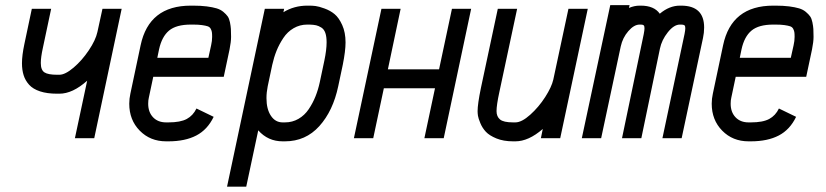

<svg xmlns="http://www.w3.org/2000/svg" viewBox="-20 -534 3191 742"><path d="M200.7 -171.9Q162.1 -171.9 134.8 -180.9Q107.4 -189.9 92.5 -206.5Q77.6 -223.1 71.3 -243.4Q64.9 -263.7 64.9 -289.6Q64.9 -319.8 74.2 -363.8L103 -500H177.7L145.5 -348.1Q137.7 -312.5 137.7 -290.5Q137.7 -263.2 151.9 -254.2Q166 -245.1 200.7 -245.1H209.5Q231.9 -245.1 264.4 -272.7Q296.9 -300.3 323.2 -339.6Q349.6 -378.9 356.4 -410.2L376 -500H450.2L344.2 0H269.5L316.9 -222.2Q260.7 -171.9 209.5 -171.9Z M726.1 -512.2Q755.9 -512.2 778.8 -509.3Q801.8 -506.3 817.1 -501.7Q832.5 -497.1 843.3 -488Q854 -479 859.9 -470.7Q865.7 -462.4 868.7 -447.8Q871.6 -433.1 872.3 -421.9Q873 -410.6 873 -391.6Q873 -372.6 867.2 -343.3L844.7 -237.3H572.3L555.2 -156.7Q552.7 -146.5 552.7 -133.3Q552.7 -100.6 571.5 -80.8Q590.3 -61 622.1 -61H630.9Q677.2 -61 701.7 -74.2Q726.1 -87.4 739.3 -114.7L805.7 -82.5Q781.7 -32.7 738.5 -10.3Q695.3 12.2 630.9 12.2H622.1Q560.5 12.2 520 -29.1Q479.5 -70.3 479.5 -133.3Q479.5 -152.3 483.9 -172.4L523.4 -358.9Q555.7 -512.2 717.3 -512.2ZM587.9 -310.5H785.2L795.9 -358.9Q799.8 -376 799.8 -391.6Q799.8 -403.8 798.8 -409.9Q797.9 -416 794.2 -422.9Q790.5 -429.7 782.5 -432.4Q774.4 -435.1 760.7 -437Q747.1 -439 726.1 -439H717.3Q661.1 -439 633.3 -415.8Q605.5 -392.6 594.7 -343.3Z M1242.2 -370.1Q1242.2 -392.6 1237.3 -406.7Q1232.4 -420.9 1221.9 -427.5Q1211.4 -434.1 1201.7 -436.3Q1191.9 -438.5 1176.3 -439H1167.5Q1138.7 -439 1114.7 -425Q1090.8 -411.1 1075 -387.2Q1059.1 -363.3 1048.8 -337.9Q1038.6 -312.5 1032.2 -283.7L1014.6 -200.7Q1009.8 -176.8 1009.8 -154.8Q1009.8 -112.3 1026.9 -86.7Q1043.9 -61 1072.3 -61H1081.1Q1109.9 -61 1133.5 -74.7Q1157.2 -88.4 1173.1 -112.1Q1189 -135.7 1199.2 -161.4Q1209.5 -187 1215.8 -216.3L1233.4 -299.3Q1242.2 -341.3 1242.2 -370.1ZM931.6 187.5H857.4L1003.4 -500H1078.1L1075.2 -486.8Q1116.7 -512.2 1167.5 -512.2H1176.3Q1187 -512.2 1199.5 -510.7Q1211.9 -509.3 1234.1 -501.2Q1256.3 -493.2 1272.9 -479.5Q1289.6 -465.8 1302.5 -437.3Q1315.4 -408.7 1315.4 -370.1Q1315.4 -337.4 1304.7 -283.7L1287.1 -200.7Q1267.1 -105.5 1214.1 -46.6Q1161.1 12.2 1081.1 12.2H1072.3Q1015.6 12.2 978 -30.3Z M1422.4 0H1347.7L1454.1 -500H1528.3L1479 -266.1H1676.8L1726.6 -500H1800.8L1694.8 0H1620.1L1661.1 -192.9H1463.4Z M1962.9 12.2Q1925.8 12.2 1898.4 1Q1871.1 -10.3 1857.7 -24.7Q1844.2 -39.1 1836.4 -57.9Q1828.6 -76.7 1827.1 -86.7Q1825.7 -96.7 1825.7 -104.5Q1825.7 -131.8 1838.4 -193.4L1903.8 -500H1978.5L1909.7 -177.7Q1898.9 -127.9 1898.9 -104.5Q1898.9 -83.5 1912.4 -72.3Q1925.8 -61 1962.9 -61H1971.7Q1996.1 -61 2029.1 -90.6Q2062 -120.1 2086.9 -158.9Q2111.8 -197.8 2118.2 -226.1L2176.8 -500H2251.5L2145 0H2070.3L2077.6 -35.6Q2022.5 12.2 1971.7 12.2Z M2228.5 0 2338.4 -514.2H2413.1L2410.6 -503.4Q2431.6 -512.2 2451.7 -512.2H2456.5Q2507.8 -512.2 2529.8 -481Q2566.9 -512.2 2607.4 -512.2H2612.3Q2701.2 -512.2 2701.2 -427.7Q2701.2 -407.2 2696.8 -387.2L2614.3 0H2540L2625.5 -402.8Q2628.4 -417.5 2628.4 -425.3Q2628.4 -434.1 2624.8 -436.5Q2621.1 -439 2612.3 -439H2607.4Q2584.5 -439 2560.8 -409.2Q2537.1 -379.4 2530.3 -345.7L2458.5 0H2383.8L2467.8 -402.3Q2470.7 -417 2470.7 -424.8Q2470.7 -433.6 2467.5 -436.3Q2464.4 -439 2456.5 -439H2451.7Q2430.2 -439 2408.2 -413.6Q2386.2 -388.2 2378.9 -354.5L2303.2 0Z M2977.1 -512.2Q3006.8 -512.2 3029.8 -509.3Q3052.7 -506.3 3068.1 -501.7Q3083.5 -497.1 3094.2 -488Q3105 -479 3110.8 -470.7Q3116.7 -462.4 3119.6 -447.8Q3122.6 -433.1 3123.3 -421.9Q3124 -410.6 3124 -391.6Q3124 -372.6 3118.2 -343.3L3095.7 -237.3H2823.2L2806.2 -156.7Q2803.7 -146.5 2803.7 -133.3Q2803.7 -100.6 2822.5 -80.8Q2841.3 -61 2873 -61H2881.8Q2928.2 -61 2952.6 -74.2Q2977.1 -87.4 2990.2 -114.7L3056.6 -82.5Q3032.7 -32.7 2989.5 -10.3Q2946.3 12.2 2881.8 12.2H2873Q2811.5 12.2 2771 -29.1Q2730.5 -70.3 2730.5 -133.3Q2730.5 -152.3 2734.9 -172.4L2774.4 -358.9Q2806.6 -512.2 2968.3 -512.2ZM2838.9 -310.5H3036.1L3046.9 -358.9Q3050.8 -376 3050.8 -391.6Q3050.8 -403.8 3049.8 -409.9Q3048.8 -416 3045.2 -422.9Q3041.5 -429.7 3033.4 -432.4Q3025.4 -435.1 3011.7 -437Q2998 -439 2977.1 -439H2968.3Q2912.1 -439 2884.3 -415.8Q2856.4 -392.6 2845.7 -343.3Z"/></svg>

Font: Anka/Coder Narrow
Style: Italic
Weight: 400
Width: 3
Italic angle: -12°
Monospace: yes
Version: Version 001.100